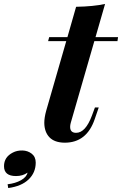

<svg xmlns="http://www.w3.org/2000/svg" viewBox="-190 -700 611 961"><path d="M161.1 -64.9Q161.1 -35.2 190.9 -35.2Q237.8 -35.2 270 -121.1L285.2 -162.1H304.2L284.2 -104Q244.1 14.2 133.8 14.2Q83 13.7 57.6 -12.7Q32.2 -39.1 31.7 -85Q31.7 -110.8 41 -145L141.6 -494.1H50.8L56.2 -514.2H147.5L190.9 -666Q277.3 -667.5 335.9 -680.2L288.1 -514.2H400.9L397.9 -494.1H282.2L164.1 -85Q161.1 -74.2 161.1 -64.9ZM-109.9 181.2Q-169.9 181.2 -169.9 131.8Q-169.9 85.9 -125.5 63.5Q-105 52.7 -78.1 53.2Q-51.3 53.7 -31.2 69.3Q-11.2 85 -11.2 113.8Q-11.2 164.1 -46.9 198.2Q-82.5 232.4 -148.9 241.2L-151.9 222.2Q-112.8 217.8 -85 202.1Q-57.1 186.5 -52.2 164.1Q-76.2 181.2 -109.9 181.2Z"/></svg>

Font: PlayfairDisplay-BoldItalic
Style: Bold Italic
Weight: 700
Italic angle: -14.9847°
Designer: Claus Eggers Sørensen
Foundry: Claus Eggers Sørensen
Version: Version 1.002;PS 001.002;hotconv 1.0.70;makeotf.lib2.5.58329